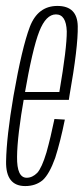

<svg xmlns="http://www.w3.org/2000/svg" viewBox="-20 -624 282 647"><path d="M65 3 70 -25Q36.5 -25 37.5 -95.5Q38 -165 62 -301Q89.5 -460.5 112.5 -518.5Q135 -575.5 168.5 -575.5Q203 -575.5 205 -518.5Q205.5 -462.5 180 -314H58L53.5 -287.5H212Q213.5 -295 214 -301Q243.5 -467 242 -536Q240.5 -604 173.5 -604Q107.5 -604 80.5 -533.5Q54 -463.5 25.5 -301Q2 -163.5 0.5 -80Q-1 3 65 3ZM70 -25 65 3Q100 3 124 -17Q146.5 -37.5 166 -92Q183.5 -146.5 198.5 -221L163.5 -223Q151 -162 136.5 -110Q121 -58.5 105.5 -41.5Q89 -25 70 -25Z"/></svg>

Font: Anybody ExtraCondensed ExtraLight
Style: Italic
Weight: 250
Width: 2
Italic angle: -10°
Version: Version 1.113;gftools[0.9.25]